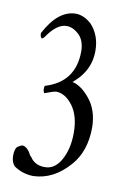

<svg xmlns="http://www.w3.org/2000/svg" viewBox="-72 -658 432 677"><g transform="rotate(10 144.0 -319.0)"><path d="M124 -331.5Q115.2 -331.1 83 -318.8Q78.6 -325.7 78.9 -334Q79.1 -342.3 80.6 -344.7Q186 -376 186 -487.3Q185.5 -524.9 165 -545.4Q143.1 -565.9 120.1 -565.9Q85 -565.9 50.3 -514.6Q43.9 -507.3 42 -507.3Q37.1 -509.3 35.6 -516.6Q34.2 -523.9 35.2 -526.4Q81.5 -614.3 145.5 -614.3Q174.8 -613.3 201.2 -588.9Q235.4 -551.8 234.9 -495.1Q234.4 -429.2 182.6 -382.3L174.3 -375Q206.1 -368.7 238 -329.3Q270 -290 270.5 -228Q270 -143.6 224.6 -91.8Q168 -26.4 95.2 -24.4Q57.6 -24.9 25.9 -46.4Q13.2 -59.6 13.2 -83Q13.2 -108.9 23.9 -116.7Q34.2 -123.5 41 -124Q55.7 -122.1 67.9 -102.1Q69.8 -97.2 72.5 -94.2Q75.2 -91.3 76.4 -89.8Q77.6 -88.4 78.6 -87.4Q79.6 -86.4 80.6 -84Q98.6 -62 130.4 -62.5Q130.9 -62.5 131.8 -62.5Q164.6 -63 186 -98.6Q210 -139.6 210 -198.7Q210 -259.8 183.1 -295.9Q156.2 -331.1 124 -331.5Z"/></g></svg>

Font: AMoshref-Thulth
Style: Regular
Weight: 400
Designer: Ali Moshref
Foundry: Ali Moshref
Version: Version 0.1